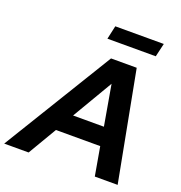

<svg xmlns="http://www.w3.org/2000/svg" viewBox="-213 -1022 1086 1153"><g transform="rotate(20 329.5 -445.0)"><path d="M-59 0 369 -700H533L666 0H520L488 -183H205L97 0ZM272 -300H469L424 -558ZM308 -804 327 -890H637L617 -804Z"/></g></svg>

Font: Red Hat Display
Style: Bold Italic
Weight: 700
Italic angle: -12°
Designer: Pentagram, MCKL
Foundry: Pentagram, MCKL
Version: Version 1.023; ttfautohint (v1.8.3)